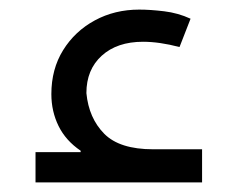

<svg xmlns="http://www.w3.org/2000/svg" viewBox="-20 -387 511 400"><path d="M54 -70H148V-73Q117 -94 102 -124.5Q87 -155 87 -191Q87 -243 111.5 -282.5Q136 -322 177.5 -344.5Q219 -367 270 -367Q293 -367 322 -363.5Q351 -360 377 -348L354 -289Q312 -300 278 -300Q224 -300 192 -271Q160 -242 160 -193Q165 -141 197 -108.5Q229 -76 299 -76H401V-7H54Z"/></svg>

Font: Noto Sans Syriac Eastern
Style: Regular
Weight: 400
Designer: Patrick Giasson and the Monotype Design Team
Foundry: Monotype Imaging Inc.
Version: Version 3.001; ttfautohint (v1.8.4.7-5d5b)